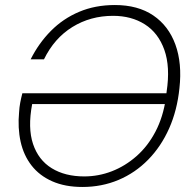

<svg xmlns="http://www.w3.org/2000/svg" viewBox="-20 -732 762 764"><path d="M308 12Q239 12 188 -10.5Q137 -33 105.5 -73.5Q74 -114 62 -168.5Q50 -223 56 -286Q57 -305 60.5 -323.5Q64 -342 69 -361H655L647 -318H108Q90 -223 111.5 -159Q133 -95 186 -62.5Q239 -30 315 -30Q372 -30 425 -50.5Q478 -71 523 -110.5Q568 -150 598.5 -208Q629 -266 640 -341L643 -367Q658 -466 634 -533.5Q610 -601 556.5 -635Q503 -669 430 -669Q340 -669 268 -624.5Q196 -580 155 -496H102Q134 -560 182.5 -609Q231 -658 295 -685Q359 -712 437 -712Q529 -712 590 -670.5Q651 -629 678 -554.5Q705 -480 694 -381Q685 -293 653 -221Q621 -149 569.5 -96.5Q518 -44 451.5 -16Q385 12 308 12Z"/></svg>

Font: DM Sans 17pt ExtraLight
Style: Italic
Weight: 250
Italic angle: -10°
Version: Version 4.004;gftools[0.9.30]